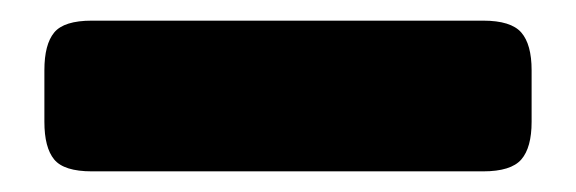

<svg xmlns="http://www.w3.org/2000/svg" viewBox="-20 -5 558 186"><path d="M23 113V63Q23 38 32.5 26.5Q42 15 69 15H448Q475 15 485 26.5Q495 38 495 63V113Q495 138 485 149.5Q475 161 448 161H69Q42 161 32.5 149.5Q23 138 23 113Z"/></svg>

Font: Mitr SemiBold
Style: Regular
Weight: 600
Designer: Thanarat Vachiruckul
Foundry: Cadson Demak
Version: Version 1.003